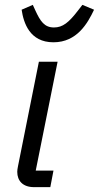

<svg xmlns="http://www.w3.org/2000/svg" viewBox="-20 -770 407 790"><path d="M200 -596C297 -596 341 -675 367 -730L319 -750L302 -728C263 -677 238 -657 202 -657C163 -657 146 -682 125 -728L115 -750L69 -730C77 -676 102 -596 200 -596ZM187 0 200 -68H127L217 -516H140L54 -86C52 -76 51 -69 51 -63C51 -26 74 0 120 0Z"/></svg>

Font: LVC Sans
Style: Italic
Weight: 400
Italic angle: -11.31°
Designer: Mike Abbink, Paul van der Laan, Pieter van Rosmalen
Foundry: Bold Monday
Version: Version 3.0